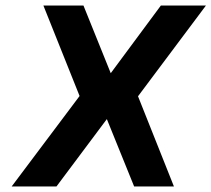

<svg xmlns="http://www.w3.org/2000/svg" viewBox="-20 -670 760 690"><path d="M136 -650H280L378 -407L558 -650H720L476 -324L605 0H462L364 -242L183 0H22L266 -325Z"/></svg>

Font: Overused Grotesk
Style: Bold Italic
Weight: 700
Italic angle: -10°
Version: Version 0.003